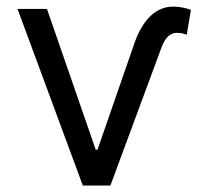

<svg xmlns="http://www.w3.org/2000/svg" viewBox="-20 -573 644 593"><path d="M125 -545.5 275.6 -110.8H281.2L392 -430.4Q402.7 -463.4 416.4 -486.7Q430 -509.9 445.8 -524.5Q461.6 -539.1 479 -545.8Q496.4 -552.6 514.2 -552.6Q530.5 -552.6 544.9 -549.5Q559.3 -546.5 569.6 -542.6L556.8 -465.9Q553.6 -467 545.8 -469.3Q538 -471.6 525.6 -471.6Q495.4 -471.6 478.7 -426.1L321 0H235.8L34.1 -545.5Z"/></svg>

Font: Fast_Sans-Dotted
Style: Regular
Weight: 400
Version: Version 3.018